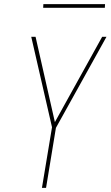

<svg xmlns="http://www.w3.org/2000/svg" viewBox="-20 -914 540 934"><path d="M184 0 233 -295 132 -735H153L247 -320L477 -735H498L252 -292L204 0ZM190 -876 191 -894H491L490 -876Z"/></svg>

Font: Iosevka Thin
Style: Italic
Weight: 100
Italic angle: -9°
Monospace: yes
Designer: Belleve Invis
Foundry: Belleve Invis
Version: Version 32.5.0; ttfautohint (v1.8.4)